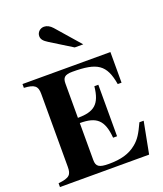

<svg xmlns="http://www.w3.org/2000/svg" viewBox="-170 -1074 1007 1184"><g transform="rotate(-20 333.5 -481.5)"><path d="M452 -778 315 -935C299 -953 280 -963 261 -963C235 -963 214 -943 214 -918C214 -898 225 -884 254 -866L396 -778ZM641 -208H613C583 -143 565 -113 531 -85C484 -46 427 -31 349 -31C284 -31 266 -44 266 -87V-329C375 -329 418 -293 428 -174H454V-512H428C416 -396 372 -364 266 -363V-588C266 -626 279 -642 331 -642C494 -642 545 -609 568 -475H593V-676H16V-651C85 -647 104 -631 104 -580V-101C104 -49 90 -33 16 -25V0H601Z"/></g></svg>

Font: XITS
Style: Bold
Weight: 700
Designer: MicroPress Inc., with final additions and corrections provided by Coen Hoffman, Elsevier (retired)
Version: Version 1.107